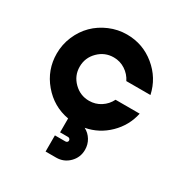

<svg xmlns="http://www.w3.org/2000/svg" viewBox="-173 -663 961 1010"><g transform="rotate(30 307.5 -158.0)"><path d="M260.7 89.8V5.4Q165 -11.7 101.6 -86.9Q38.1 -162.1 38.1 -261.2Q38.1 -316.4 59.6 -366.7Q81.1 -417 117.4 -453.1Q153.8 -489.3 204.1 -510.7Q254.4 -532.2 309.1 -532.2Q405.8 -532.2 480 -471.4Q554.2 -410.6 574.2 -317.9H427.7Q411.1 -351.6 379.4 -372.3Q347.7 -393.1 309.1 -393.1Q254.9 -393.1 216.1 -354.5Q177.2 -315.9 177.2 -261.2Q177.2 -207 216.1 -168.5Q254.9 -129.9 309.1 -129.9Q347.7 -129.9 379.4 -150.4Q411.1 -170.9 427.7 -204.6H574.2Q557.1 -125 498.8 -67.9Q440.4 -10.7 360.8 4.4Q388.2 18.6 404.3 45.2Q420.4 71.8 420.4 104Q420.4 150.4 387.9 182.9Q355.5 215.3 309.1 215.3H245.1V117.2H309.1Q314.9 117.2 319.1 113.5Q323.2 109.9 323.2 104Q323.2 98.1 319.1 94Q314.9 89.8 309.1 89.8Z"/></g></svg>

Font: Basically A Sans Serif
Style: Bold
Weight: 700
Designer: Hyung-Suk Kim
Foundry: Mental Design
Version: 1.000